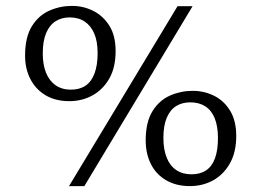

<svg xmlns="http://www.w3.org/2000/svg" viewBox="-20 -618 866 651"><path d="M582 -597H633L266 13H214ZM65 -429Q65 -492 88 -529Q111 -566 147.5 -582Q184 -598 224 -598Q263 -598 296.5 -581Q330 -564 351 -530.5Q372 -497 372 -445Q372 -389 350.5 -351.5Q329 -314 293.5 -294.5Q258 -275 215 -275Q168 -275 134.5 -295Q101 -315 83 -350Q65 -385 65 -429ZM125 -437Q125 -399 136 -371.5Q147 -344 168.5 -329Q190 -314 220 -314Q250 -314 270 -327.5Q290 -341 300.5 -369Q311 -397 311 -438Q311 -478 299.5 -504.5Q288 -531 267 -545Q246 -559 216 -559Q189 -559 168.5 -546Q148 -533 136.5 -506Q125 -479 125 -437ZM474 -142Q474 -204 497 -241Q520 -278 556.5 -294Q593 -310 633 -310Q672 -310 705.5 -293.5Q739 -277 760 -243Q781 -209 781 -157Q781 -102 759.5 -64Q738 -26 702.5 -6.5Q667 13 624 13Q577 13 543 -7Q509 -27 491.5 -62Q474 -97 474 -142ZM534 -150Q534 -112 545 -84Q556 -56 577.5 -41.5Q599 -27 629 -27Q659 -27 679 -40.5Q699 -54 709 -81.5Q719 -109 719 -150Q719 -190 708 -217Q697 -244 676 -257.5Q655 -271 625 -271Q598 -271 577.5 -258.5Q557 -246 545.5 -219Q534 -192 534 -150Z"/></svg>

Font: Literata 24pt Light
Style: Italic
Weight: 300
Italic angle: -2°
Designer: Latin by Veronika Burian and Jose Scaglione. Greek by Irene Vlachou. Cyrillic by Vera Evstafieva
Foundry: TypeTogether
Version: Version 3.103;gftools[0.9.29]